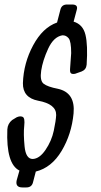

<svg xmlns="http://www.w3.org/2000/svg" viewBox="-20 -783 444 843"><path d="M287.6 -480 292.5 -549.8Q292.5 -602.1 281 -615.5Q269.5 -628.9 253.4 -627.9Q215.3 -621.1 191.4 -569.1Q167.5 -517.1 160.9 -473.1Q154.3 -429.2 171.4 -415.5Q188.5 -401.9 234.4 -393.1Q311.5 -376 303 -284.9Q294.4 -193.8 250.5 -120.4Q206.5 -46.9 137.2 -29.8L124.5 19Q118.7 40 95.2 40H78.6Q46.4 40 53.2 8.8L65.4 -34.2Q6.3 -63 12.2 -214.8Q13.7 -240.2 33.2 -255.9L53.2 -268.1Q68.4 -274.9 79.3 -270Q90.3 -265.1 86.4 -230.5Q82.5 -195.8 87.9 -140.4Q93.3 -85 123.5 -85Q153.3 -85.9 179.9 -125Q206.5 -164.1 216.1 -209Q225.6 -253.9 226.6 -277.8Q227.5 -326.2 147.5 -340.8Q79.6 -354 80.6 -418Q83.5 -505.9 125.5 -584Q167.5 -662.1 230.5 -684.1L245.6 -742.2Q251.5 -763.2 274.4 -763.2H296.4Q323.2 -763.2 317.4 -741.2L303.2 -688Q344.2 -675.8 355.2 -630.4Q366.2 -585 360.4 -499Q358.4 -477.1 338.4 -469.2L309.6 -459Q297.4 -457 292 -460.9Q286.6 -464.8 287.6 -480Z"/></svg>

Font: Allan
Style: Regular
Weight: 400
Designer: Anton Koovit
Foundry: Anton Koovit
Version: Version 1.002